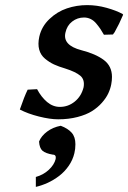

<svg xmlns="http://www.w3.org/2000/svg" viewBox="-20 -460 505 756"><path d="M88.9 -106.9 126 -108.9Q142.6 -77.6 165.5 -58.3Q188.5 -39.1 215.8 -39.1Q248.5 -39.1 274.4 -60.1Q300.3 -81.1 309.1 -116.2Q314.5 -146.5 296.1 -161.9Q277.8 -177.2 237.8 -189.9Q210.9 -197.8 192.6 -206.3Q174.3 -214.8 157.2 -229Q140.1 -243.2 134.3 -264.9Q128.4 -286.6 134.8 -315.9Q144 -356 174.6 -385Q205.1 -414.1 243.4 -427Q281.7 -439.9 323.2 -439.9Q361.3 -439.9 399.7 -429.2Q438 -418.5 462.9 -404.8L464.8 -401.9Q450.2 -366.7 430.2 -331.1V-332Q429.2 -330.1 424.8 -324.2L389.2 -323.2Q381.3 -336.9 375.5 -345.7Q369.6 -354.5 359.6 -366.7Q349.6 -378.9 337.2 -385Q324.7 -391.1 311 -391.1Q284.7 -391.1 264.2 -375.2Q243.7 -359.4 237.8 -332Q225.6 -281.7 300.8 -262.2Q356.4 -248 388.7 -223.9Q420.9 -199.7 420.9 -157.2Q420.9 -142.6 418 -127.9Q414.6 -109.9 406.2 -92Q397.9 -74.2 381.3 -55.4Q364.7 -36.6 342.3 -22.5Q319.8 -8.3 285.2 0.7Q250.5 9.8 209 9.8Q177.2 9.8 133.3 -1.2Q89.4 -12.2 58.1 -28.8Q75.7 -80.1 88.9 -106.9ZM121.1 275.9V236.8Q150.9 228.5 172.1 208.7Q193.4 189 199.2 166Q202.1 148.9 188 148.9Q159.2 144 147.2 133.5Q135.3 123 133.8 97.2Q142.6 75.2 165.5 58.1Q188.5 41 219.2 35.2Q247.6 45.9 262.2 62.5Q276.9 79.1 276.9 107.9Q276.9 127 272.9 143.1Q266.6 169.9 250.5 193.1Q234.4 216.3 212.9 232.7Q191.4 249 168 259.8Q144.5 270.5 121.1 275.9Z"/></svg>

Font: Linear Smooth
Style: Bold Italic
Weight: 700
Designer: Philipp H. Poll, Flanker
Foundry: Philipp H. Poll, reworked by Flanker
Version: Version 1.061 | FøM Fix